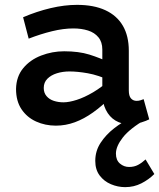

<svg xmlns="http://www.w3.org/2000/svg" viewBox="-20 -503 655 790"><path d="M510 8Q480 8 455 -7Q430 -22 415.5 -51Q401 -80 401 -121V-299Q401 -330 385 -349.5Q369 -369 342 -377.5Q315 -386 282 -386Q241 -386 194 -374.5Q147 -363 98 -344L75 -432Q131 -456 188 -469.5Q245 -483 297 -483Q366 -483 413.5 -461Q461 -439 485.5 -397Q510 -355 510 -294V-131Q510 -108 519 -98Q528 -88 542 -88Q551 -88 558.5 -90.5Q566 -93 571 -95L594 -12Q583 -6 560.5 1Q538 8 510 8ZM210 14Q166 14 128.5 -3Q91 -20 68.5 -53.5Q46 -87 46 -137Q47 -188 75.5 -222.5Q104 -257 149.5 -274.5Q195 -292 244 -292Q304 -292 347.5 -278.5Q391 -265 437 -243V-170Q384 -194 341.5 -201.5Q299 -209 266 -209Q238 -209 214 -201.5Q190 -194 175 -179Q160 -164 160 -141Q160 -121 171.5 -107.5Q183 -94 201.5 -88Q220 -82 241 -82Q264 -82 295.5 -92Q327 -102 363.5 -123.5Q400 -145 437 -179L435 -102Q400 -67 363 -40.5Q326 -14 288 0Q250 14 210 14ZM495 267Q465 267 436.5 255Q408 243 390 219Q372 195 372 159Q372 118 394 84.5Q416 51 449.5 25Q483 -1 518 -18L581 -13Q514 26 485.5 62.5Q457 99 457 129Q457 156 473.5 170Q490 184 511 184Q532 184 548 175.5Q564 167 579 153L615 213Q592 236 561.5 251.5Q531 267 495 267Z"/></svg>

Font: BioRhyme SemiBold
Style: Regular
Weight: 600
Designer: Aoife Mooney
Foundry: Aoife Mooney Type
Version: Version 1.600;gftools[0.9.33]